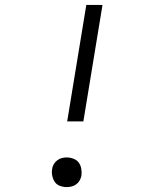

<svg xmlns="http://www.w3.org/2000/svg" viewBox="-20 -755 640 783"><path d="M254 -260 332 -735H398L320 -260ZM252 8Q238 8 224.5 3Q211 -2 203.5 -13Q196 -24 193 -38.5Q190 -53 193 -67Q194 -77 200 -86.5Q206 -96 214.5 -102Q223 -108 232.5 -110.5Q242 -113 252 -113Q266 -113 280 -107.5Q294 -102 301.5 -91.5Q309 -81 311.5 -66.5Q314 -52 312 -38Q310 -28 304.5 -18.5Q299 -9 290.5 -3Q282 3 272 5.5Q262 8 252 8Z"/></svg>

Font: Iosevka Light Extended Oblique
Style: Regular
Weight: 300
Width: 7
Italic angle: -9°
Monospace: yes
Designer: Belleve Invis
Foundry: Belleve Invis
Version: Version 32.5.0; ttfautohint (v1.8.4)